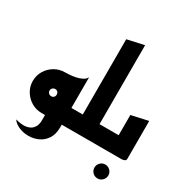

<svg xmlns="http://www.w3.org/2000/svg" viewBox="-217 -991 1360 1390"><g transform="rotate(30 462.5 -296.0)"><path d="M193 0 223 -140H420V0ZM365 -170 196 -340Q209 -340 233 -341.5Q257 -343 283.5 -348.5Q310 -354 332.5 -365.5Q355 -377 365 -396ZM196.3 0Q149.5 0 110.8 -23Q72 -46 48.5 -84.8Q25 -123.6 25 -169.8Q25 -217 48.5 -255.7Q72 -294.4 111 -317.2Q150 -340 196.5 -340Q243 -340 281 -317Q319 -294 342 -255.7Q365 -217.3 365 -170Q365 -123 342 -84.5Q319 -46 281 -23Q243 0 196.3 0ZM196 -140Q209 -140 217 -148.7Q225 -157.4 225 -170Q225 -182.6 217 -191.3Q209 -200 196 -200Q183 -200 174 -191.3Q165 -182.6 165 -170Q165 -157.4 174 -148.7Q183 -140 196 -140ZM60 132Q117 147 150.5 140.5Q184 134 200 116Q216 98 220.5 79.5Q225 61 225 52V-128L365 -170V22Q365 81.2 340 118.6Q315 156 276.5 173.5Q238 191 195.5 191Q153 191 116.5 175.5Q80 160 60 132Z M500 0V-140H720V0ZM380 0V-140H460V-769L600 -800V-23Q600 -11 590 -6Q580 -1 570 -0.5Q560 0 560 0Z M783 208Q759 208 742 191Q725 174 725 150Q725 126 742 109Q759 92 783 92Q807 92 824 109Q841 126 841 150Q841 174 824 191Q807 208 783 208Z M680 0V-140H760V-309L900 -340V-23Q900 -11 890 -6Q880 -1 870 -0.5Q860 0 860 0Z"/></g></svg>

Font: Reem Kufi
Style: Regular
Weight: 400
Designer: Khaled Hosny
Version: Version 1.6